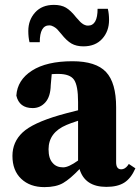

<svg xmlns="http://www.w3.org/2000/svg" viewBox="-20 -752 575 787"><path d="M143 -579H101Q96 -599 96 -625Q96 -670 124 -701Q152 -732 201 -732Q231 -732 250.5 -720.5Q270 -709 292 -681Q293 -680 297 -675.5Q301 -671 302 -670Q303 -669 306.5 -665Q310 -661 311.5 -660Q313 -659 316.5 -656Q320 -653 322.5 -652Q325 -651 328 -649.5Q331 -648 334.5 -647.5Q338 -647 341 -647Q380 -647 380 -716H422Q427 -695 427 -670Q427 -624 399 -593Q371 -562 322 -562Q293 -562 273 -573.5Q253 -585 231 -613Q220 -626 215 -631.5Q210 -637 200.5 -642.5Q191 -648 182 -648Q143 -648 143 -579ZM300 -94V-257Q269 -247 253 -240Q179 -209 179 -140Q179 -102 196 -84Q211 -66 239 -66Q261 -66 300 -94ZM508 -80 535 -62Q517 -21 489.5 -3.5Q462 14 416 14Q328 14 306 -59Q268 -19 239 -2Q210 15 162 15Q103 15 67 -19Q31 -53 31 -113Q31 -170 72.5 -209Q114 -248 224 -280Q244 -286 300 -300V-334Q300 -401 283.5 -425Q267 -449 219 -449Q202 -449 192 -448L188 -403Q187 -356 166 -332.5Q145 -309 114 -309Q59 -309 47 -360Q51 -424 111 -462.5Q171 -501 277 -501Q373 -501 414.5 -457Q456 -413 456 -312V-87Q456 -58 477 -58Q492 -58 504 -74Z"/></svg>

Font: TypoPRO Source Serif Pro
Style: Bold
Weight: 700
Designer: Frank Grießhammer
Foundry: Adobe Systems Incorporated
Version: Version 1.017;PS 1.0;hotconv 1.0.79;makeotf.lib2.5.61930